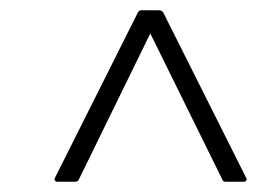

<svg xmlns="http://www.w3.org/2000/svg" viewBox="-20 -703 508 373"><path d="M91 -350Q88 -350 86.5 -352.5Q85 -355 87 -358L248 -679Q250 -683 255 -683H289Q294 -683 297 -679L458 -358Q460 -355 458.5 -352.5Q457 -350 454 -350H418Q413 -350 412 -354L272 -638L133 -354Q131 -350 126 -350Z"/></svg>

Font: Sofia Sans Semi Condensed Light
Style: Italic
Weight: 300
Italic angle: -9°
Version: Version 4.100